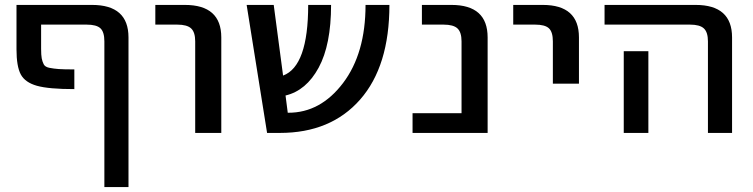

<svg xmlns="http://www.w3.org/2000/svg" viewBox="-20 -540 3060 780"><path d="M404 -372Q404 -410 388 -425Q372 -440 332 -440H147V-342Q147 -316 149.5 -303Q152 -290 157.5 -279Q163 -268 180.5 -264.5Q198 -261 218.5 -259.5Q239 -258 282 -258V-178Q178 -178 130 -191.5Q82 -205 64.5 -237.5Q47 -270 47 -340V-520H354Q502 -520 502 -388V220H404Z M611 -440V-520H731Q879 -520 879 -388V0H773V-372Q773 -409 756.5 -424.5Q740 -440 700 -440Z M1562 -520Q1562 -271 1443 -135.5Q1324 0 1117 0H1065L982 -520H1092L1130 -233Q1232 -271 1232 -520H1325Q1325 -358 1274.5 -265Q1224 -172 1140 -152L1149 -82H1152Q1282 -82 1373.5 -202.5Q1465 -323 1465 -520Z M1656 0V-80H1855V-372Q1855 -409 1838.5 -424.5Q1822 -440 1782 -440H1694V-520H1814Q1961 -520 1961 -388V0Z M2065 -440V-520H2185Q2332 -520 2332 -388V-200H2226V-372Q2226 -410 2210 -425Q2194 -440 2154 -440Z M2614 -332V-100V0H2514V-100V-332ZM2436 -440V-520H2806Q2954 -520 2954 -388V0H2856V-372Q2856 -409 2839.5 -424.5Q2823 -440 2783 -440Z"/></svg>

Font: M PLUS 1p Medium
Style: Regular
Weight: 500
Version: Version 1.062